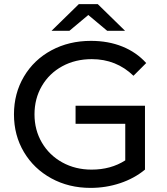

<svg xmlns="http://www.w3.org/2000/svg" viewBox="-20 -907 812 935"><path d="M348 -392H686V-81Q634 -38 565 -15Q496 8 421 8Q315 8 230 -38.5Q145 -85 96.5 -166.5Q48 -248 48 -350Q48 -452 96.5 -534Q145 -616 230.5 -662Q316 -708 423 -708Q507 -708 575.5 -680.5Q644 -653 692 -600L630 -538Q546 -619 427 -619Q347 -619 283.5 -584.5Q220 -550 184 -488.5Q148 -427 148 -350Q148 -274 184 -212.5Q220 -151 283.5 -116Q347 -81 426 -81Q520 -81 590 -126V-304H348ZM502 -757 410 -834 318 -757H231L364 -887H456L589 -757Z"/></svg>

Font: APTA Sans Medium
Style: Bold
Weight: 500
Version: Version 7.200